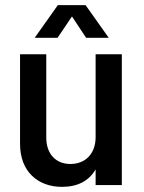

<svg xmlns="http://www.w3.org/2000/svg" viewBox="-20 -720 561 747"><path d="M221 7C282 7 326 -16 352 -61V0H454V-509H352V-186C352 -123 313 -82 254 -82C197 -82 160 -121 160 -185V-509H58V-160C58 -51 129 7 221 7ZM115 -573H204L260 -656L315 -573H403L313 -700H205Z"/></svg>

Font: Vanilla Cream DemiBold
Style: Regular
Weight: 600
Designer: Jeremy Tribby, Jinavaṁso
Foundry: Tribby Type
Version: Version 1.422;Glyphs 3.1.2 (3151)